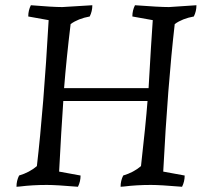

<svg xmlns="http://www.w3.org/2000/svg" viewBox="-20 -707 795 734"><path d="M288 -36Q288 -13 278 7Q195 0 159 0Q104 0 56 6L43 7Q43 -16 53 -36Q93 -48 121 -72Q147 -295 166 -630L88 -644Q88 -667 98 -687Q181 -680 218 -680L333 -687Q333 -664 323 -644Q279 -636 250 -615Q234 -484 225 -370H548Q558 -546 564 -630L486 -644Q486 -667 496 -687Q589 -680 626 -680L731 -687Q731 -664 721 -644Q677 -636 648 -615Q621 -380 604 -51L686 -36Q686 -13 676 7Q593 0 557 0Q502 0 454 6L441 7Q441 -16 451 -36Q491 -48 519 -72Q537 -230 544 -321H222Q214 -206 206 -51Z"/></svg>

Font: Kotta One
Style: Regular
Weight: 400
Designer: Ania Kruk
Foundry: Ania Kruk
Version: Version 1.001